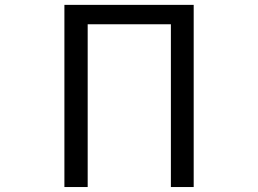

<svg xmlns="http://www.w3.org/2000/svg" viewBox="-20 -753 1040 773"><path d="M239.3 0V-733.4H759.8V0H668V-655.3H333V0Z"/></svg>

Font: Gen Shin Gothic Monospace Regular
Style: Regular
Weight: 400
Designer: [Source Han Sans]
Ryoko NISHIZUKA  (kana & ideographs); Paul D. Hunt (Latin, Greek & Cyrillic); Wenlong ZHANG  (bopomofo
Version: Version 1.002.20150607